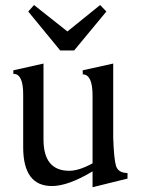

<svg xmlns="http://www.w3.org/2000/svg" viewBox="-20 -746 576 780"><path d="M356 14.6V-49.8Q256.8 9.8 190.9 9.8Q74.2 9.8 74.2 -147.9V-361.8Q74.2 -445.8 35.6 -445.8H34.2V-460.4L156.7 -487.8V-179.7Q156.7 -52.2 261.2 -52.2Q301.3 -52.2 356 -82.5V-357.9Q356 -443.4 316.4 -443.8L315.9 -460.4L439.9 -487.8V-186Q442.9 -99.6 451.4 -71.8Q460 -43.9 498 -43V-20.5ZM281.2 -541H224.6L94.7 -699.2L118.2 -725.6L253.9 -618.2L386.7 -725.6L412.1 -699.2Z"/></svg>

Font: Kelvinch
Style: Regular
Weight: 400
Designer: Paul James MIller
Foundry: High-Logic / Made with FontCreator
Version: Version 3.30 September 23, 2016